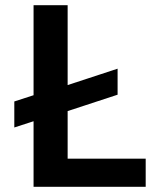

<svg xmlns="http://www.w3.org/2000/svg" viewBox="-20 -718 640 738"><path d="M540 -108C540 -108 240 -108 240 -108C240 -108 240 -291 240 -291C240 -291 432 -354 432 -354C432 -354 432 -454 432 -454C432 -454 240 -391 240 -391C240 -391 240 -698 240 -698C240 -698 109 -698 109 -698C109 -698 109 -352 109 -352C109 -352 35 -328 35 -328C35 -328 35 -228 35 -228C35 -228 109 -252 109 -252C109 -252 109 0 109 0C109 0 540 0 540 0C540 0 540 -108 540 -108Z"/></svg>

Font: IBM Plex Mono Mod
Style: SemiBold
Weight: 500
Designer: Mike Abbink, Paul van der Laan, Pieter van Rosmalen
Foundry: Bold Monday
Version: ""